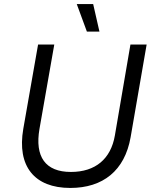

<svg xmlns="http://www.w3.org/2000/svg" viewBox="-20 -920 758 948"><path d="M327 8C488 8 596 -77 625 -243L704 -700H624L547 -250C527 -136 452 -71 330 -71C204 -71 151 -146 175 -284L248 -700H168L95 -284C63 -99 150 8 327 8ZM409 -764H471L440 -900H359Z"/></svg>

Font: Fixel Display
Style: Italic
Weight: 400
Italic angle: -10°
Designer: AlfaBravo + MacPaw
Foundry: Kyrylo Tkachov, Marchela Mozhyna, Serhii Makarenko, Maria Weinstein, Zakhar Kryvoshyya
Version: Version 1.210;Glyphs 3.2 (3217)